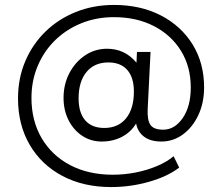

<svg xmlns="http://www.w3.org/2000/svg" viewBox="-20 -641 900 778"><path d="M430.5 117Q318 117 233 72Q148 27 100.5 -54Q53 -135 53 -242Q53 -323.5 82.2 -392.5Q111.5 -461.5 164 -512.8Q216.5 -564 287.5 -592.5Q358.5 -621 442 -621Q549.5 -621 631.8 -578.5Q714 -536 760.5 -460.8Q807 -385.5 807 -287Q807 -224 783.5 -174.2Q760 -124.5 720.8 -96Q681.5 -67.5 634 -67.5Q590 -67.5 564 -87Q538 -106.5 531.5 -140.5Q510.5 -105.5 474 -86.5Q437.5 -67.5 392 -67.5Q348 -67.5 313 -90.8Q278 -114 257.8 -154Q237.5 -194 237.5 -244.5Q237.5 -299.5 261.2 -344.8Q285 -390 325 -416.8Q365 -443.5 414 -443.5Q486 -443.5 533 -387L535 -430.5H590L578.5 -200.5Q576 -155.5 589.2 -135.5Q602.5 -115.5 641.5 -115.5Q688 -115.5 720.5 -162.8Q753 -210 753 -286.5Q753 -370.5 713.5 -434.8Q674 -499 603.8 -535.2Q533.5 -571.5 441.5 -571.5Q370.5 -571.5 309.5 -546.8Q248.5 -522 203.2 -477.8Q158 -433.5 132.8 -373.8Q107.5 -314 107.5 -244.5Q107.5 -151.5 148.8 -81.2Q190 -11 264.2 28Q338.5 67 437 67Q484 67 530.5 57.8Q577 48.5 617 31.5Q657 14.5 683.5 -8L706 38Q659.5 74 584.2 95.5Q509 117 430.5 117ZM402.5 -122.5Q459 -122.5 490.8 -161.5Q522.5 -200.5 522.5 -270Q522.5 -327 495.8 -357.5Q469 -388 419 -388Q362.5 -388 330.5 -349.2Q298.5 -310.5 298.5 -242.5Q298.5 -184.5 325.2 -153.5Q352 -122.5 402.5 -122.5Z"/></svg>

Font: Geologica ExtraLight
Style: Regular
Weight: 200
Designer: Sindre Bremnes, Frode Helland
Foundry: Monokrom Skriftforlag AS
Version: Version 1.010; ttfautohint (v1.8.4.7-5d5b);gftools[0.9.28]